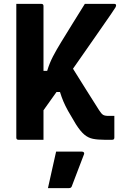

<svg xmlns="http://www.w3.org/2000/svg" viewBox="-20 -720 640 989"><path d="M64 -700H193Q204 -700 204 -689V-355H223Q235 -395 253 -429.5Q271 -464 295 -503Q322 -547 356 -602Q390 -657 417 -700H569Q578 -700 578 -692Q578 -688 574.5 -681.5Q571 -675 551 -646Q524 -606 471.5 -531.5Q419 -457 356 -366Q389 -313 423 -259Q457 -205 490 -153Q502 -134 511 -128.5Q520 -123 539 -123H569V-11Q569 0 558 0H518Q483 0 458.5 -5Q434 -10 414 -27Q394 -44 371 -80Q346 -121 331 -148Q316 -175 306.5 -197.5Q297 -220 289 -246H271Q236 -197 204 -152V0H75Q64 0 64 -11ZM269 61H402Q408 61 411.5 64.5Q415 68 413 74Q397 117 382 155Q367 193 350 239Q349 243 345.5 246Q342 249 335 249H227Q238 200 248.5 152.5Q259 105 269 61Z"/></svg>

Font: Recursive Sn Lnr St
Style: Bold
Weight: 700
Version: Version 1.079;hotconv 1.0.112;makeotfexe 2.5.65598; ttfautoh